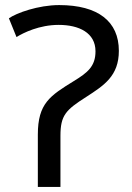

<svg xmlns="http://www.w3.org/2000/svg" viewBox="-20 -732 518 756"><path d="M218 -197C218 -278 239 -299 319 -350C390 -396 448 -433 448 -532C448 -647 367 -712 213 -712C131 -712 45 -681 15 -660L45 -586C72 -603 135 -634 211 -634C291 -634 356 -603 356 -530C356 -471 325 -446 271 -413C177 -355 129 -325 129 -202V4H218Z"/></svg>

Font: Repo
Style: Regular
Weight: 400
Designer: Stefan Peev
Foundry: Context Ltd
Version: Version 0.000